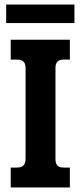

<svg xmlns="http://www.w3.org/2000/svg" viewBox="-20 -821 353 841"><path d="M7 -801H306V-720H7ZM27 -87H53Q74 -87 83 -96.5Q92 -106 92 -126V-523Q92 -542 83 -551Q74 -560 53 -560H27V-647H286V-560H260Q240 -560 231.5 -551Q223 -542 223 -523V-124Q223 -105 231.5 -96Q240 -87 260 -87H286V0H27Z"/></svg>

Font: Pridi Medium
Style: Regular
Weight: 500
Designer: Katatrad Team
Foundry: CadsonDemak
Version: Version 1.001